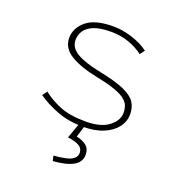

<svg xmlns="http://www.w3.org/2000/svg" viewBox="-128 -597 857 920"><g transform="rotate(20 300.0 -137.0)"><path d="M322 12Q247 12 187.5 -11Q128 -34 86 -64L104 -88Q143 -57 194 -36.5Q245 -16 324 -16Q402 -16 442 -47Q482 -78 482 -118Q482 -135 476.5 -151Q471 -167 454 -181.5Q437 -196 401.5 -209Q366 -222 306 -234Q216 -252 165 -283Q114 -314 114 -366Q114 -416 157.5 -453Q201 -490 296 -490Q342 -490 392 -474Q442 -458 476 -432L458 -408Q427 -432 385.5 -447Q344 -462 294 -462Q237 -462 205 -448.5Q173 -435 159.5 -413.5Q146 -392 146 -368Q146 -328 186 -304Q226 -280 310 -263Q394 -246 438 -226Q482 -206 498 -180.5Q514 -155 514 -120Q514 -85 491.5 -55Q469 -25 426 -6.5Q383 12 322 12ZM242 216 236 190Q302 185 326 171.5Q350 158 350 136Q350 113 331.5 101.5Q313 90 272 84L304 -6H332L310 66Q342 73 361 88.5Q380 104 380 134Q380 171 345 191Q310 211 242 216Z"/></g></svg>

Font: Source Code Pro ExtraLight ExtraLight
Style: Regular
Weight: 250
Monospace: yes
Version: Version 1.018;hotconv 1.0.116;makeotfexe 2.5.65601